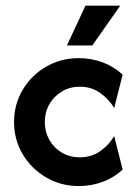

<svg xmlns="http://www.w3.org/2000/svg" viewBox="-20 -630 462 663"><path d="M252.1 12.5Q190.3 12.5 139.2 -17.4Q88.2 -47.2 58.3 -97.6Q28.5 -147.9 28.5 -208.3Q28.5 -269.4 58.3 -319.8Q88.2 -370.1 139.2 -399.7Q190.3 -429.2 252.1 -429.2Q295.8 -429.2 334.7 -414.6Q373.6 -400 403.5 -372.2L374.3 -256.9Q356.9 -286.8 326.4 -308.7Q295.8 -330.6 255.6 -330.6Q220.8 -330.6 193.4 -313.9Q166 -297.2 150.3 -269.8Q134.7 -242.4 134.7 -208.3Q134.7 -175 150.3 -147.2Q166 -119.4 193.4 -103.1Q220.8 -86.8 255.6 -86.8Q295.8 -86.8 326.4 -108.3Q356.9 -129.9 374.3 -160.4L403.5 -44.4Q373.6 -16.7 334.7 -2.1Q295.8 12.5 252.1 12.5ZM211.1 -472.9 275 -610.4H395.1L298.6 -472.9Z"/></svg>

Font: Afacad SemiBold
Style: Regular
Weight: 600
Designer: Kristian Moeller
Foundry: Dicotype
Version: Version 1.000